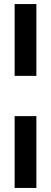

<svg xmlns="http://www.w3.org/2000/svg" viewBox="-20 -763 251 944"><path d="M52 -743H159V-390H52ZM52 -192H159V161H52Z"/></svg>

Font: Saira ExtraCondensed
Style: Bold
Weight: 700
Width: 2
Designer: Hector Gatti with collaboration of the Omnibus-Type team
Foundry: Omnibus-Type
Version: Version 0.072; ttfautohint (v1.8)